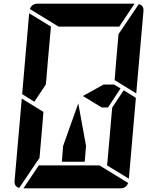

<svg xmlns="http://www.w3.org/2000/svg" viewBox="-20 -1020 856 1040"><path d="M633 -541 565 -438H531L429 -500L541 -562H598ZM650 -531 716 -490 678 -52 560 -124 561 -138 562 -144 576 -302 584 -396 588 -438ZM166 -469 100 -510 138 -948 256 -876 240 -698 231 -590 228 -562ZM194 -165 84 -2Q56 -10 59 -41L98 -486L155 -451L160 -448L215 -414L213 -384L206 -302ZM297 -876 142 -971Q152 -1000 184 -1000H390H514H709L626 -876H587H503H379ZM732 -998Q760 -990 757 -959L718 -514L601 -586L610 -698L622 -835ZM519 -124 674 -29Q664 0 632 0H426H302H107L190 -124H229H313H437ZM446 -230 439 -144H315L322 -230L404 -460Z"/></svg>

Font: DSEG14 Modern
Style: Bold Italic
Weight: 700
Italic angle: -5°
Designer: Keshikan(Twitter:@keshinomi_88pro)
Version: Version 0.46